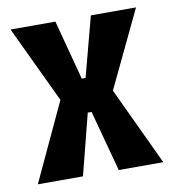

<svg xmlns="http://www.w3.org/2000/svg" viewBox="-66 -586 583 645"><g transform="rotate(-10 226.0 -264.0)"><path d="M12 0 136 -266 12 -528H165L219 -324H232L286 -528H440L315 -266L440 0H288L232 -208H219L166 0Z"/></g></svg>

Font: Bricolage Grotesque Condensed
Style: Bold
Weight: 700
Width: 3
Designer: Mathieu Triay
Foundry: Atelier Triay
Version: Version 1.001;gftools[0.9.33.dev8+g029e19f]